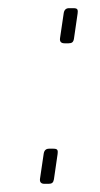

<svg xmlns="http://www.w3.org/2000/svg" viewBox="-20 -450 245 470"><path d="M160 -430Q168 -430 169.5 -426.5Q171 -423 170 -417L161 -355Q160 -349 157 -346.5Q154 -344 148 -344H138Q125 -344 127 -357L136 -418Q138 -430 149 -430ZM111 -86Q119 -86 120.5 -82.5Q122 -79 121 -73L112 -11Q111 -5 108 -2.5Q105 0 99 0H89Q76 0 78 -13L87 -74Q89 -86 100 -86Z"/></svg>

Font: Exo 2 Thin
Style: Italic
Weight: 250
Italic angle: -8°
Designer: Natanael Gama
Foundry: Natanael Gama
Version: Version 2.010